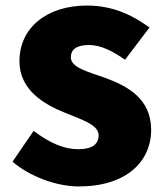

<svg xmlns="http://www.w3.org/2000/svg" viewBox="-20 -604 601 691"><path d="M25 -22C87 31 183 67 264 67C434 67 524 -22 524 -137C524 -250 437 -295 358 -324C293 -347 235 -361 235 -398C235 -427 257 -442 301 -442C342 -442 386 -420 430 -389L518 -505C463 -545 392 -584 293 -584C147 -584 50 -503 50 -384C50 -280 138 -229 212 -199C275 -173 335 -155 335 -117C335 -86 313 -67 261 -67C211 -67 159 -89 101 -133Z"/></svg>

Font: GenEiGothic-pro-Heavy
Style: Bold
Weight: 900
Designer: Ryoko NISHIZUKA (kana & ideographs); Paul D. Hunt (Latin, Greek & Cyrillic); Wenlong ZHANG (bopomofo); Sandoll Communica
Foundry: Adobe Systems Incorporated; o_tamon
Version: Version 1.000.140830